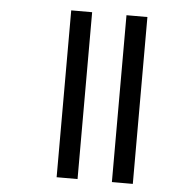

<svg xmlns="http://www.w3.org/2000/svg" viewBox="-48 -668 672 713"><g transform="rotate(5 288.5 -311.0)"><path d="M395 -622V0H473V-622ZM189 -622V0H267V-622Z"/></g></svg>

Font: Noto Sans Devanagari UI SemiCondensed
Style: Regular
Weight: 400
Width: 4
Designer: Jelle Bosma - Monotype Design Team
Foundry: Monotype Imaging Inc.
Version: Version 2.003